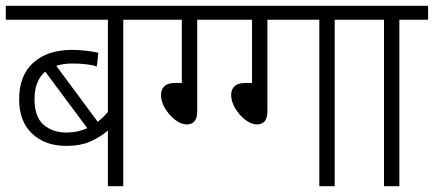

<svg xmlns="http://www.w3.org/2000/svg" viewBox="-20 -642 1496 662"><path d="M504 -574H405V0H352V-192Q328 -171 293.5 -155Q259 -139 208 -139Q136 -139 91 -181Q46 -223 46 -300Q46 -382 95 -426Q144 -470 228 -470Q253 -470 278 -467Q303 -464 319 -460L314 -413Q298 -418 276.5 -420.5Q255 -423 229 -423Q198 -423 174 -415L317 -222Q335 -236 352 -256V-574H0V-622H504ZM99 -300Q99 -239 130 -212Q161 -185 210 -185Q247 -185 281 -200L136 -395Q99 -364 99 -300Z M660 -574V-258Q660 -213 624 -213Q604 -213 583.5 -229Q563 -245 549 -268.5Q535 -292 535 -315Q535 -333 546.5 -344.5Q558 -356 585 -356H607V-574H490V-622H746V-574Z M902 -574V-258Q902 -213 866 -213Q846 -213 825.5 -229Q805 -245 791 -268.5Q777 -292 777 -315Q777 -333 788.5 -344.5Q800 -356 827 -356H849V-574H732V-622H1233V-574H1134V0H1081V-574Z M1357 -574V0H1304V-574H1219V-622H1456V-574Z"/></svg>

Font: Noto Sans SemiCondensed Light
Style: Italic
Weight: 300
Width: 4
Italic angle: -12°
Designer: Monotype Design Team
Foundry: Monotype Imaging Inc.
Version: Version 2.013; ttfautohint (v1.8.4.7-5d5b)